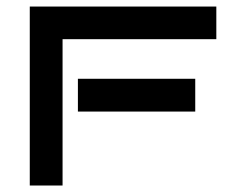

<svg xmlns="http://www.w3.org/2000/svg" viewBox="-20 -572 707 592"><path d="M647 -451.2H172.9V0H71.8V-551.8H647ZM582 -228H220.2V-329.1H582Z"/></svg>

Font: Bruno Ace SC
Style: Regular
Weight: 400
Designer: Astigmatic (AOETI)
Foundry: Astigmatic (AOETI)
Version: Version 1.000